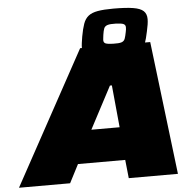

<svg xmlns="http://www.w3.org/2000/svg" viewBox="-120 -932 938 988"><g transform="rotate(-5 348.5 -438.0)"><path d="M-62 0 314 -688H676L759 0H505L495 -95H251L202 0ZM335 -265H481L460 -483H450ZM493 -618Q428 -618 390.5 -624Q353 -630 338 -645.5Q323 -661 323 -687Q323 -700 325 -714.5Q327 -729 330 -747Q337 -786 346 -811.5Q355 -837 372.5 -851Q390 -865 421 -870.5Q452 -876 501 -876Q566 -876 603.5 -870Q641 -864 657 -849Q673 -834 673 -807Q673 -794 670.5 -778.5Q668 -763 664 -745Q656 -706 647 -681Q638 -656 621 -642Q604 -628 574 -623Q544 -618 493 -618ZM484 -696Q516 -695 529 -699.5Q542 -704 546.5 -716.5Q551 -729 555 -750Q557 -758 557.5 -764Q558 -770 558 -775Q558 -787 547.5 -792Q537 -797 508 -798Q478 -799 464.5 -794.5Q451 -790 446.5 -778.5Q442 -767 439 -746Q438 -735 437 -729.5Q436 -724 436 -719Q436 -706 446 -701.5Q456 -697 484 -696Z"/></g></svg>

Font: Saira Expanded Black
Style: Italic
Weight: 900
Width: 7
Italic angle: -12°
Designer: Hector Gatti with collaboration of the Omnibus-Type team
Foundry: Omnibus-Type
Version: Version 1.101